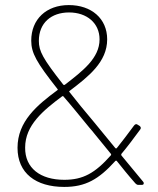

<svg xmlns="http://www.w3.org/2000/svg" viewBox="-20 -728 623 756"><path d="M544 -12 458 -116C457 -118 457 -120 458 -122C480 -148 504 -180 532 -218C536 -223 535 -228 530 -232L522 -237C517 -241 512 -239 508 -234C483 -200 460 -170 440 -145C438 -143 436 -143 434 -145C412 -172 385 -205 352 -245C312 -292 280 -332 254 -365C252 -367 252 -369 254 -370C329 -427 402 -484 402 -573C402 -655 340 -708 251 -708C162 -708 103 -652 103 -568C103 -519 124 -482 206 -378C208 -376 208 -374 206 -373C126 -314 49 -250 49 -146C49 -46 121 8 233 8C316 8 368 -21 434 -94C436 -96 438 -96 440 -94C460 -69 483 -40 513 -6C517 -2 520 0 525 0H538C543 0 546 -2 546 -6C546 -8 546 -10 544 -12ZM252 -679C322 -679 372 -637 372 -573C372 -499 306 -449 235 -394C233 -393 231 -393 229 -395C148 -498 133 -527 133 -567C133 -638 182 -679 252 -679ZM233 -20C139 -20 78 -66 79 -147C79 -235 150 -293 225 -349C227 -350 229 -350 230 -348C259 -315 292 -274 333 -224C345 -211 349 -204 416 -123C418 -121 418 -119 417 -117C354 -46 307 -20 233 -20Z"/></svg>

Font: Barlow Thin
Style: Regular
Weight: 250
Designer: Jeremy Tribby
Foundry: Tribby Type
Version: Version 1.422;hotconv 1.0.109;makeotfexe 2.5.65596